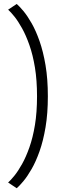

<svg xmlns="http://www.w3.org/2000/svg" viewBox="-20 -776 298 993"><path d="M66.5 197.5Q80.5 185.5 101 161Q121.5 136.5 143.5 98.2Q165.5 60 184.5 6.5Q203.5 -47 215.5 -117.8Q227.5 -188.5 227.5 -278Q227.5 -367.5 215.5 -438.5Q203.5 -509.5 184.5 -563.5Q165.5 -617.5 143.5 -656Q121.5 -694.5 101 -719Q80.5 -743.5 66.5 -755.5L22 -726Q36 -713.5 55 -689.8Q74 -666 94.2 -629.5Q114.5 -593 132.2 -542.5Q150 -492 160.8 -426.2Q171.5 -360.5 171.5 -278Q171.5 -195.5 160.8 -130Q150 -64.5 132.2 -14.2Q114.5 36 94.2 72.2Q74 108.5 55 132Q36 155.5 22 168Z"/></svg>

Font: Anybody Light
Style: Regular
Weight: 300
Designer: Tyler Finck
Foundry: Etcetera Type Company
Version: Version 1.111; ttfautohint (v1.8.4)